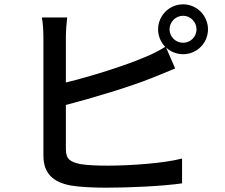

<svg xmlns="http://www.w3.org/2000/svg" viewBox="-20 -839 1040 889"><path d="M765 -703C765 -737 793 -766 828 -766C862 -766 890 -737 890 -703C890 -669 862 -641 828 -641C793 -641 765 -669 765 -703ZM291 -758H174C179 -731 181 -690 181 -666C181 -609 181 -223 181 -119C181 -35 227 5 308 20C350 27 410 30 472 30C582 30 732 23 823 10V-105C740 -83 583 -72 478 -72C430 -72 383 -74 353 -79C306 -89 285 -101 285 -149V-353C411 -386 579 -436 686 -479C718 -491 758 -509 791 -522L749 -619C769 -600 797 -588 828 -588C891 -588 943 -639 943 -703C943 -767 891 -819 828 -819C764 -819 712 -767 712 -703C712 -671 725 -643 745 -622C713 -602 682 -587 650 -574C553 -533 403 -486 285 -457V-666C285 -695 288 -731 291 -758Z"/></svg>

Font: GenYoGothic2 TW M
Style: Regular
Weight: 500
Version: Version 2.100;PS 2.1;hotconv 16.6.51;makeotf.lib2.5.65220 DE